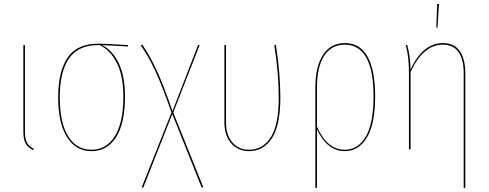

<svg xmlns="http://www.w3.org/2000/svg" viewBox="-20 -742 2428 954"><path d="M104 -90Q104 -54 113.5 -34.5Q123 -15 148 -3L145 4Q117 -10 106.5 -30.5Q96 -51 96 -90V-518H104Z M616 -511 488 -518Q541 -490 571 -426Q601 -362 601 -262Q601 -130 557 -60.5Q513 9 434 9Q357 9 313 -60.5Q269 -130 269 -258Q269 -388 316.5 -456.5Q364 -525 468 -525Q504 -525 616 -518ZM476 -518H472Q370 -519 323.5 -452.5Q277 -386 277 -258Q277 -133 318.5 -65.5Q360 2 434 2Q509 2 551 -66Q593 -134 593 -262Q593 -362 562 -426Q531 -490 476 -518Z M990 188 982 190 836 -175 692 190 684 189 832 -183Q784 -321 749.5 -394Q715 -467 679 -517L687 -520Q723 -468 757 -396Q791 -324 837 -190L964 -518H972L841 -183Z M1373 -257Q1373 -119 1331 -55Q1289 9 1218 9Q1163 9 1129 -29.5Q1095 -68 1095 -134V-518H1103V-134Q1103 -71 1134.5 -34.5Q1166 2 1218 2Q1285 2 1325 -59.5Q1365 -121 1365 -257Q1365 -376 1343 -518H1351Q1373 -376 1373 -257Z M1844 -264Q1844 -126 1803 -58.5Q1762 9 1693 9Q1606 9 1555 -99V191L1547 192V-309Q1547 -411 1585 -469.5Q1623 -528 1694 -528Q1768 -528 1806 -461Q1844 -394 1844 -264ZM1836 -264Q1836 -391 1800 -455.5Q1764 -520 1694 -520Q1626 -520 1590.5 -464.5Q1555 -409 1555 -308V-113Q1605 2 1693 2Q1759 2 1797.5 -63.5Q1836 -129 1836 -264Z M2292 -378V192L2284 191V-378Q2284 -446 2258.5 -483Q2233 -520 2180 -520Q2083 -520 2020 -385V0H2012V-378Q2012 -463 1996 -518L2003 -519Q2018 -469 2020 -397Q2081 -528 2181 -528Q2237 -528 2264.5 -488Q2292 -448 2292 -378ZM2161 -722 2154 -605H2148L2152 -722Z"/></svg>

Font: Fira Sans Compressed Eight
Style: Regular
Weight: 100
Width: 1
Designer: bBox Type GmbH & Carrois Corporate GbR & Edenspiekermann AG
Foundry: bBox Type GmbH & Carrois Corporate GbR & Edenspiekermann AG
Version: Version 4.301